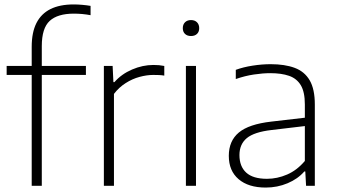

<svg xmlns="http://www.w3.org/2000/svg" viewBox="-20 -838 1522 866"><path d="M123 0V-627Q123 -691.5 144.2 -733.8Q165.5 -776 207.5 -797Q249.5 -818 312.5 -818Q331 -818 350.8 -816.2Q370.5 -814.5 388.5 -811.5V-769.5Q370 -773 350.8 -774.8Q331.5 -776.5 313 -776.5Q240 -776.5 204.2 -743.8Q168.5 -711 168.5 -630V0ZM10 -500V-540.5H367.5V-500Z M448.5 0V-540.5H488L491.5 -467.5H496Q528 -504 575.8 -524.5Q623.5 -545 672 -545Q686 -545 697.2 -544Q708.5 -543 721 -540.5V-497Q709 -499 697 -499.5Q685 -500 671 -500Q642 -500 609.5 -491.2Q577 -482.5 546.8 -463.2Q516.5 -444 494 -414.5V0Z M818.5 0V-540.5H864V0ZM841.5 -675.5Q824.5 -675.5 814.5 -685Q804.5 -694.5 804.5 -711Q804.5 -727.5 814.5 -737.5Q824.5 -747.5 841.5 -747.5Q858.5 -747.5 868.5 -737.5Q878.5 -727.5 878.5 -711Q878.5 -694.5 868.5 -685Q858.5 -675.5 841.5 -675.5Z M1178.5 8Q1100.5 8 1056.2 -29.8Q1012 -67.5 1012 -135Q1012 -202.5 1057.2 -240.2Q1102.5 -278 1203.5 -289.5L1376 -309.5L1377 -272L1204 -251.5Q1126.5 -242.5 1093.2 -215Q1060 -187.5 1060 -138.5Q1060 -87.5 1090.5 -59.5Q1121 -31.5 1184 -31.5Q1230.5 -31.5 1275 -50.8Q1319.5 -70 1355 -112V-367Q1355 -423 1336.8 -453.5Q1318.5 -484 1283.8 -496Q1249 -508 1199 -508Q1166 -508 1125.5 -502Q1085 -496 1043.5 -481.5V-523Q1077.5 -535.5 1119.8 -542Q1162 -548.5 1201 -548.5Q1264.5 -548.5 1309 -532Q1353.5 -515.5 1376.8 -475.8Q1400 -436 1400 -366.5V0H1360.5L1357 -64.5H1352.5Q1323.5 -31 1277.2 -11.5Q1231 8 1178.5 8Z"/></svg>

Font: Encode Sans SemiExpanded ExtraLight
Style: Regular
Weight: 250
Width: 6
Designer: Multiple Designers
Foundry: Impallari Type
Version: Version 3.002